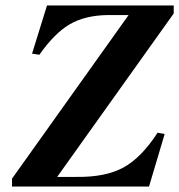

<svg xmlns="http://www.w3.org/2000/svg" viewBox="-20 -682 655 702"><path d="M582 -191.9 524.9 0H23.9V-28.8L450.2 -627H373Q290 -625.5 234.6 -593Q179.2 -560.5 124 -481.9L97.2 -485.8L151.9 -662.1H615.2V-632.8L189 -35.2H258.8Q365.2 -33.7 430.9 -69.3Q496.6 -105 556.2 -196.8Z"/></svg>

Font: Accordance
Style: Bold-Italic
Weight: 700
Italic angle: -11°
Version: Version 1.2 (build January 31, 2020) Miklal Software Solutio